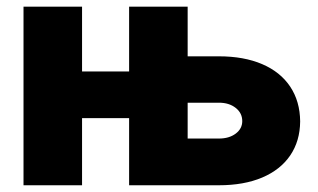

<svg xmlns="http://www.w3.org/2000/svg" viewBox="-20 -550 943 570"><path d="M49.8 -530.3H223.6V-337.9H363.3V-530.3H537.1V-382.8H629.9Q704.1 -382.8 758.3 -359.6Q812.5 -336.4 841.6 -292.7Q870.6 -249 871.1 -189.5Q870.6 -131.3 841.6 -88.6Q812.5 -45.9 758.3 -22.9Q704.1 0 629.9 0H363.3V-199.2H223.6V0H49.8ZM629.9 -138.7Q660.2 -138.7 679.7 -153.3Q699.2 -168 699.2 -190.4Q699.2 -214.4 679.7 -229.7Q660.2 -245.1 629.9 -245.1H537.1V-138.7Z"/></svg>

Font: Pretendard JP Black
Style: Regular
Weight: 900
Designer: Base glyphs from Inter by Rasmus Andersson; Hangeul glyphs from Noto Sans CJK(Source Han Sans) by Jang Soo-young and Kan
Foundry: Kil Hyung-jin
Version: Version 1.309